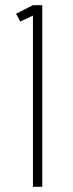

<svg xmlns="http://www.w3.org/2000/svg" viewBox="-20 -731 283 740"><path d="M143 -11H107V-671L58 -648L42 -678L107 -711H143Z"/></svg>

Font: SUIT Variable
Style: Regular
Weight: 400
Designer: Sunn Youn; Korean Glyphs from Source Han Sans (Sandoll Communications; Soo-young Jang, Joo-yeon Kang)
Foundry: Sunn
Version: Version 1.150;FEAKit 1.0